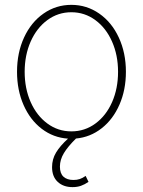

<svg xmlns="http://www.w3.org/2000/svg" viewBox="-20 -558 585 787"><path d="M463.9 -263.7Q463.9 -332 439.2 -387.7Q414.6 -443.4 370.8 -475.6Q327.1 -507.8 272.5 -507.8Q217.8 -507.8 174.1 -475.6Q130.4 -443.4 105.7 -387.7Q81.1 -332 81.1 -263.7Q81.1 -195.3 105.7 -139.6Q130.4 -84 174.1 -51.8Q217.8 -19.5 272.5 -19.5Q327.6 -19.5 371.3 -51.8Q415 -84 439.5 -139.6Q463.9 -195.3 463.9 -263.7ZM193.4 127Q193.4 94.7 209.7 67.4Q226.1 40 258.8 10.3Q198.7 6.3 151.1 -30Q103.5 -66.4 76.7 -127.4Q49.8 -188.5 49.8 -263.7Q49.8 -341.8 78.6 -404.3Q107.4 -466.8 158.4 -502.4Q209.5 -538.1 272.5 -538.1Q335.4 -538.1 386.7 -502.4Q438 -466.8 467 -404.1Q496.1 -341.3 496.1 -263.7Q496.1 -189.5 469.7 -129.2Q443.4 -68.8 396.7 -32.2Q350.1 4.4 291.5 9.8Q258.3 42.5 241.9 69.6Q225.6 96.7 225.6 125Q225.6 152.8 240.2 166.3Q254.9 179.7 281.2 179.7Q295.9 179.7 307.1 175.8Q318.4 171.9 331.1 163.1L342.8 187.5Q327.1 198.2 311.8 203.6Q296.4 209 277.3 209Q239.7 209 216.6 187.5Q193.4 166 193.4 127Z"/></svg>

Font: Pretendard GOV Thin
Style: Regular
Weight: 100
Designer: Base glyphs from Inter by Rasmus Andersson; Hangeul glyphs from Noto Sans CJK(Source Han Sans) by Jang Soo-young and Kan
Foundry: Kil Hyung-jin
Version: Version 1.309